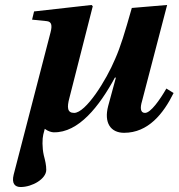

<svg xmlns="http://www.w3.org/2000/svg" viewBox="-20 -522 718 772"><path d="M35 180C26 216 40 230 63 230C110 230 166 197 166 161C166 142 162 125 156 102C149 71 150 35 154 19L160 -4C173 6 188 10 196 10C296 12 379 -94 442 -210H446L415 -96C397 -28 425 12 479 12C576 12 637 -65 678 -148L649 -166C623 -121 586 -68 563 -68C544 -68 543 -89 551 -115L652 -502L510 -490C481 -388 465 -335 443 -285C407 -199 325 -68 278 -68C250 -68 249 -91 259 -128L353 -497L348 -502L117 -476L109 -443L168 -437C187 -435 191 -421 183 -391Z"/></svg>

Font: Heuristica
Style: Bold Italic
Weight: 700
Italic angle: -13°
Version: Version 1.0.1